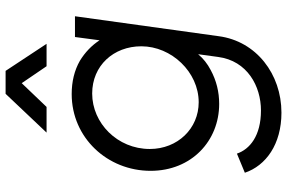

<svg xmlns="http://www.w3.org/2000/svg" viewBox="-194 -636 1050 703"><g transform="rotate(-90 331.5 -285.0)"><path d="M291 -640 378 -731 440 -640H522L423 -790H339L197 -640ZM270 220C411 220 532 128 550 -10L623 -536H547L535 -446C516 -475 491 -499 460 -518C425 -538 384 -548 338 -548C178 -548 57 -417 57 -259C57 -109 167 -8 302 -8C346 -8 387 -18 426 -39C449 -51 468 -66 484 -85L474 -12C460 95 367 145 278 145C185 145 136 104 120 57L50 86C76 163 154 220 270 220ZM308 -83C212 -83 137 -160 137 -262C137 -381 232 -473 340 -473C442 -473 513 -395 513 -293C513 -183 419 -83 308 -83Z"/></g></svg>

Font: Plus Jakarta Sans
Style: Italic
Weight: 400
Italic angle: -8°
Designer: Gumpita Rahayu
Foundry: Tokotype
Version: Version 2.071;gftools[0.9.30]